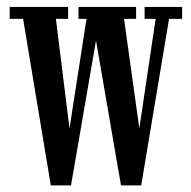

<svg xmlns="http://www.w3.org/2000/svg" viewBox="-20 -544 563 565"><path d="M336 1.5 251.5 -488.5H211V-523.5H380.5V-488.5H345L390 -166L438 -488.5H405.5V-523.5H516V-488.5H477.5L395.5 1.5ZM129.5 1.5 48 -488.5H8.5V-523.5H180.5V-488.5H144.5L184.5 -166L234.5 -488.5H213.5V-523.5H314.5V-488.5H273.5L189 1.5Z"/></svg>

Font: Imbue Thin 10pt Medium
Style: Regular
Weight: 500
Version: Version 1.102